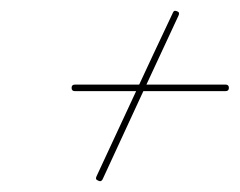

<svg xmlns="http://www.w3.org/2000/svg" viewBox="-20 -456 442 354"><path d="M307 -435Q312 -433 309 -427Q274 -352 239 -276.5Q204 -201 169 -125Q166 -120 161 -123Q155 -125 158 -131Q193 -206 228 -281.5Q263 -357 299 -433Q301 -438 307 -435ZM118 -288Q112 -288 112 -294Q112 -300 118 -300Q188 -300 257.5 -300Q327 -300 396 -300Q396 -300 396 -300Q396 -300 396 -300Q402 -300 402 -294Q402 -288 396 -288Q327 -288 257.5 -288Q188 -288 118 -288Q118 -288 118 -288Q118 -288 118 -288Z"/></svg>

Font: FRB American Cursive Guidelines Arrows Thin
Style: Italic
Weight: 100
Italic angle: -25°
Version: Version 2.0;Modular Font Editor K font №1